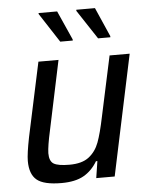

<svg xmlns="http://www.w3.org/2000/svg" viewBox="-52 -757 631 809"><g transform="rotate(-5 263.5 -353.0)"><path d="M42 -97Q42 -127 56 -197L123 -510H208L146 -216Q132 -153 131 -122Q131 -88 149.5 -77Q168 -66 216 -66Q269 -66 298 -88.5Q327 -111 341 -148.5Q355 -186 369 -254L424 -510H509L401 0H323L334 -71H328Q305 -32 269.5 -12Q234 8 176 8Q101 8 71.5 -16.5Q42 -41 42 -97ZM222 -586 142 -709 141 -714H220L275 -591V-586ZM382 -586 301 -709V-714H380L434 -591V-586Z"/></g></svg>

Font: Saira Semi Condensed
Style: Italic
Weight: 400
Width: 4
Italic angle: -12°
Designer: Hector Gatti with collaboration of the Omnibus-Type team
Foundry: Omnibus-Type
Version: Version 1.001; ttfautohint (v1.8)